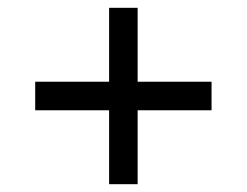

<svg xmlns="http://www.w3.org/2000/svg" viewBox="-20 -568 632 491"><path d="M259 -286H70V-359H259V-548H332V-359H521V-286H332V-97H259Z"/></svg>

Font: malayalam15
Style: Book
Weight: 400
Designer: Jelle Bosma - Monotype Design Team
Foundry: Monotype Imaging Inc.
Version: Version 2.003